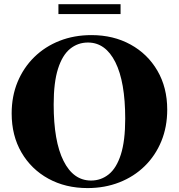

<svg xmlns="http://www.w3.org/2000/svg" viewBox="-20 -898 866 930"><path d="M423 -728Q529 -728 612 -682.5Q695 -637 742.5 -555.5Q790 -474 790 -367Q790 -283.5 761.5 -214Q733 -144.5 681 -93.5Q629 -42.5 558.2 -14.8Q487.5 13 404 13Q297.5 13 214.5 -32.5Q131.5 -78 84 -159.5Q36.5 -241 36.5 -348.5Q36.5 -432 65.2 -501.2Q94 -570.5 146 -621.5Q198 -672.5 268.5 -700.2Q339 -728 423 -728ZM421 -23.5Q469.5 -23.5 507 -53.8Q544.5 -84 565.5 -150Q586.5 -216 586.5 -323Q586.5 -501.5 538.8 -596.8Q491 -692 406 -692Q357 -692 319.5 -661.5Q282 -631 261 -565Q240 -499 240 -392Q240 -213.5 287.8 -118.5Q335.5 -23.5 421 -23.5ZM263 -830V-877.5H564V-830Z"/></svg>

Font: Newsreader 72pt
Style: Bold
Weight: 700
Designer: Hugues Gentile
Foundry: Production Type
Version: Version 1.003; ttfautohint (v1.8.3)